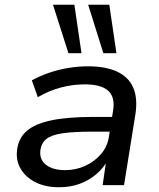

<svg xmlns="http://www.w3.org/2000/svg" viewBox="-20 -779 668 808"><path d="M229 9Q171 9 129.5 -12Q88 -33 67 -68.5Q46 -104 52 -149Q58 -197 91.5 -227Q125 -257 193.5 -272Q262 -287 372 -287H467L457 -225H369Q289 -225 242.5 -218Q196 -211 175 -194Q154 -177 150 -147Q145 -108 173.5 -85.5Q202 -63 254 -63Q299 -63 338.5 -81Q378 -99 405 -130.5Q432 -162 438 -202L456 -314Q465 -370 435.5 -397Q406 -424 337 -424Q287 -424 237 -411Q187 -398 139 -370L114 -441Q147 -459 186 -472.5Q225 -486 267.5 -493Q310 -500 350 -500Q425 -500 473 -477.5Q521 -455 540.5 -410.5Q560 -366 550 -299L502 0H412L428 -110H436Q418 -74 386.5 -47Q355 -20 315.5 -5.5Q276 9 229 9ZM415 -555 351 -759H440L470 -555ZM268 -555 203 -759H293L323 -555Z"/></svg>

Font: Nunito Sans 10pt SemiExpanded Medium
Style: Italic
Weight: 500
Width: 6
Italic angle: -9°
Designer: Vernon Adams
Foundry: Vernon Adams
Version: Version 3.101;gftools[0.9.27]